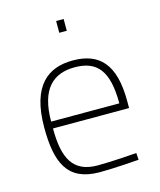

<svg xmlns="http://www.w3.org/2000/svg" viewBox="-108 -778 722 865"><g transform="rotate(-15 253.5 -345.5)"><path d="M249 -23C133 -23 97 -98 97 -236H452V-269C452 -442 385 -509 262 -509C148 -509 60 -448 60 -250C60 -87 99 8 248 9C321 9 433 0 433 0L431 -32C431 -32 319 -23 249 -23ZM97 -268C97 -420 162 -477 262 -477C366 -477 415 -421 415 -268ZM236 -645H271V-700H236Z"/></g></svg>

Font: TitilliumText22L
Style: 1 wt
Weight: 100
Designer: Campivisivi
Foundry: Campivisivi
Version: 1.000